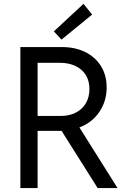

<svg xmlns="http://www.w3.org/2000/svg" viewBox="-20 -960 657 980"><path d="M84 -719.7H297.9Q362.8 -719.7 414.1 -694.8Q465.3 -669.9 494.9 -623.3Q524.4 -576.7 524.4 -513.7Q524.4 -444.3 487.5 -389.4Q450.7 -334.5 385.3 -309.6L580.1 0H478.5L294.4 -292H284.2H171.9V0H84ZM254.9 -799.8 406.2 -940.4 450.2 -885.7 293.9 -757.8ZM290 -368.2Q333.5 -368.2 366.7 -385Q399.9 -401.9 418.2 -433.1Q436.5 -464.4 436.5 -505.9Q436.5 -547.4 417.7 -577.4Q398.9 -607.4 364.5 -623.5Q330.1 -639.6 284.2 -639.6H171.9V-368.2Z"/></svg>

Font: Reddit Sans Chocolate
Style: Regular
Weight: 400
Designer: Stephen Hutchings
Foundry: Reddit
Version: Version 1.013